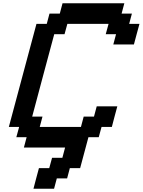

<svg xmlns="http://www.w3.org/2000/svg" viewBox="-20 -895 866 1165"><path d="M183.1 250H308.1L324.7 187.5H387.2L403.8 125H466.3L516.6 -62.5H579.1L596.2 -125H658.7Q664.1 -145.5 675 -187.3Q686 -229 691.9 -250H566.9L550.3 -187.5H487.8L471.2 -125H221.2L237.8 -187.5H175.3Q197.3 -270.5 241.9 -437.3Q286.6 -604 309.1 -687.5H371.6L388.7 -750H638.7L621.6 -687.5H684.1L667.5 -625H792.5Q797.9 -645.5 809.1 -687.3Q820.3 -729 826.2 -750H763.7L780.3 -812.5H717.8L734.4 -875H359.4L342.8 -812.5H280.3L263.7 -750H201.2Q173.3 -646 117.4 -437.5Q61.5 -229 33.7 -125H96.2L79.1 -62.5H141.6L125 0H375L358.4 62.5H295.9L278.8 125H216.3Q210.4 145.5 199.5 187.3Q188.5 229 183.1 250Z"/></svg>

Font: Faithful 32x
Style: Oblique
Weight: 400
Foundry: Faithful Resource Pack
Version: Version 1.0; January 27, 2023